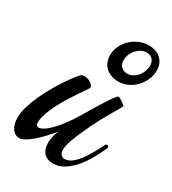

<svg xmlns="http://www.w3.org/2000/svg" viewBox="-190 -707 716 797"><g transform="rotate(30 167.5 -309.0)"><path d="M351.1 -162.1Q338.4 -132.8 321.5 -103.3Q304.7 -73.7 284.2 -50.3Q263.7 -26.9 239.7 -12Q215.8 2.9 189 2.9Q168.9 2.9 157 -3.7Q145 -10.3 138.7 -20Q132.3 -29.8 130.1 -41.7Q127.9 -53.7 127.9 -64Q127.9 -75.2 131.1 -90.1Q134.3 -105 142.1 -123Q125 -102.5 107.4 -83.7Q89.8 -64.9 73 -50.3Q56.2 -35.6 40.5 -26.9Q24.9 -18.1 12.2 -18.1Q4.4 -18.1 -3.9 -22.2Q-12.2 -26.4 -18.8 -35.2Q-25.4 -43.9 -29.8 -57.6Q-34.2 -71.3 -34.2 -89.8Q-34.2 -114.3 -24.9 -144.5Q-15.6 -174.8 -1.2 -205.8Q13.2 -236.8 30.5 -266.4Q47.9 -295.9 64 -319.3Q80.1 -342.8 92.5 -357.9Q105 -373 109.9 -375Q110.8 -375.5 114.7 -376Q118.7 -376.5 124.5 -376.2Q130.4 -376 137.5 -374Q144.5 -372.1 151.9 -367.2Q158.2 -362.3 160.6 -359.9Q163.1 -357.4 164.1 -355Q166.5 -350.6 165.8 -347.7Q165 -344.7 164.1 -342.8Q162.6 -339.8 153.6 -327.1Q144.5 -314.5 131.6 -295.4Q118.7 -276.4 104.2 -252.7Q89.8 -229 77.4 -204.6Q64.9 -180.2 56.9 -156.5Q48.8 -132.8 48.8 -113.8Q48.8 -104 52.2 -100.1Q55.7 -96.2 61 -96.2Q73.2 -96.2 89.1 -107.2Q105 -118.2 122.1 -136.5Q139.2 -154.8 156.2 -178.5Q173.3 -202.1 189 -228Q233.9 -304.7 257.3 -339.4Q280.8 -374 286.1 -374Q288.1 -374 293.7 -370.8Q299.3 -367.7 305.7 -363.5Q312 -359.4 316.9 -355.7Q321.8 -352.1 321.8 -351.1Q321.8 -345.2 315.7 -334.7Q309.6 -324.2 297.9 -304.4Q286.1 -284.7 269.3 -253.7Q252.4 -222.7 231 -175.8Q224.6 -161.6 218.3 -147Q211.9 -132.3 207 -118.4Q202.1 -104.5 199 -91.8Q195.8 -79.1 195.8 -68.8Q195.8 -51.8 203.4 -44.4Q210.9 -37.1 219.2 -37.1Q237.3 -37.1 253.2 -49.1Q269 -61 283.4 -79.8Q297.9 -98.6 311 -122.1Q324.2 -145.5 335.9 -168.9Q339.8 -176.8 345.2 -176.8Q348.1 -176.8 350.6 -174.8Q353 -172.9 353 -168.9Q353 -167.5 352.5 -166Q352.1 -164.6 351.1 -162.1ZM168.9 -505.9Q168.9 -529.3 179.2 -550.3Q189.5 -571.3 206.3 -587.2Q223.1 -603 244.9 -612.1Q266.6 -621.1 289.1 -621.1Q305.7 -621.1 320.3 -616.2Q335 -611.3 345.9 -601.8Q356.9 -592.3 363 -578.4Q369.1 -564.5 369.1 -546.9Q369.1 -524.4 360.1 -502.9Q351.1 -481.4 335.4 -464.6Q319.8 -447.8 298.6 -437.5Q277.3 -427.2 252.9 -427.2Q235.8 -427.2 220.5 -432.1Q205.1 -437 193.6 -447Q182.1 -457 175.5 -471.7Q168.9 -486.3 168.9 -505.9ZM293.9 -590.8Q283.7 -590.8 272.2 -585.4Q260.7 -580.1 251 -570.1Q241.2 -560.1 234.6 -546.1Q228 -532.2 228 -515.1Q228 -496.6 239 -485.4Q250 -474.1 268.1 -474.1Q283.2 -474.1 295.7 -481.4Q308.1 -488.8 316.9 -499.8Q325.7 -510.7 330.3 -524.2Q335 -537.6 335 -549.8Q335 -566.9 325 -578.9Q314.9 -590.8 293.9 -590.8Z"/></g></svg>

Font: Mervale Script
Style: Regular
Weight: 400
Designer: Astigmatic (AOETI)
Foundry: Astigmatic (AOETI)
Version: Version 1.000